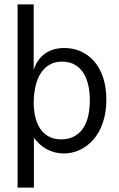

<svg xmlns="http://www.w3.org/2000/svg" viewBox="-20 -685 540 872"><path d="M60 167H134V-60C165 -15 215 12 270 12C367 12 463 -71 463 -232C463 -391 373 -467 272 -467C208 -467 154 -436 133 -367V-665H60ZM258 -52C184 -52 136 -105 133 -213C133 -355 195 -409 269 -405C345 -401 388 -338 388 -229C388 -92 322 -52 258 -52Z"/></svg>

Font: Inconsolata
Style: Regular
Weight: 400
Monospace: yes
Designer: Raph Levien, Cyreal, Brenton Simpson
Foundry: Raph Levien, Cyreal, Google
Version: Version 3.100